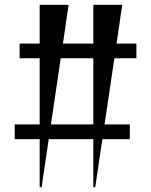

<svg xmlns="http://www.w3.org/2000/svg" viewBox="-20 -744 617 784"><path d="M537 -506H447L407 -236H510V-176H398L369 20H361V-176H179L150 20H142V-176H40V-236H142V-506H60V-566H142V-724H260L237 -566H361V-724H479L456 -566H537ZM361 -236V-506H228L188 -236Z"/></svg>

Font: Chokokutai
Style: Regular
Weight: 400
Designer: 108号,108go
Foundry: Font Zone 108
Version: Version 1.000; ttfautohint (v1.8.3)